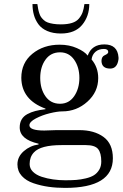

<svg xmlns="http://www.w3.org/2000/svg" viewBox="-20 -688 606 946"><path d="M279.8 -522.9Q241.2 -522.9 212.9 -535.2Q184.6 -547.4 169.2 -568.6Q153.8 -589.8 147 -614.5Q140.1 -639.2 140.1 -668H164.1Q166.5 -652.8 168 -644.3Q169.4 -635.7 173.3 -623.5Q177.2 -611.3 181.9 -604.5Q186.5 -597.7 195.1 -589.6Q203.6 -581.5 214.8 -577.4Q226.1 -573.2 242.4 -570.6Q258.8 -567.9 279.8 -567.9Q312.5 -567.9 334.7 -575Q356.9 -582 369.1 -596.9Q381.3 -611.8 387 -627.7Q392.6 -643.6 396 -668H419.9Q419.9 -607.9 384.8 -565.4Q349.6 -522.9 279.8 -522.9ZM479 107.9Q479 65.4 463.1 46.1Q447.3 26.9 402.8 26.9H283.2Q180.2 26.9 147 63Q126 85.4 126 120.1Q126 142.1 142.3 158.2Q158.7 174.3 185.5 183.1Q212.4 191.9 241.7 196Q271 200.2 301.8 200.2Q332 200.2 355 198.5Q377.9 196.8 402.6 190.9Q427.2 185.1 442.9 175.3Q458.5 165.5 468.8 148.4Q479 131.3 479 107.9ZM275.9 -176.8Q319.8 -176.8 345.5 -214.1Q371.1 -251.5 371.1 -304.2Q371.1 -356.9 345.5 -393.6Q319.8 -430.2 275.9 -430.2Q230 -430.2 204.1 -394Q178.2 -357.9 178.2 -304.2Q178.2 -250 204.1 -213.4Q230 -176.8 275.9 -176.8ZM287.1 -139.2Q263.2 -139.2 225.8 -130.1Q188.5 -121.1 156.7 -104.5Q125 -87.9 125 -70.8Q125 -44.9 198.2 -44.9L258.8 -46.9H370.1Q444.3 -46.9 490.2 -13.2Q536.1 20.5 536.1 91.8Q536.1 237.8 300.8 237.8Q257.8 237.8 219.5 232.4Q181.2 227.1 145 214.8Q108.9 202.6 87.4 179Q65.9 155.3 65.9 122.1Q65.9 84 97.4 56.6Q128.9 29.3 169.9 23.9V20Q77.1 -1 77.1 -60.1Q77.1 -83 86.7 -99.4Q96.2 -115.7 114.7 -125.7Q133.3 -135.7 154.3 -141.1Q175.3 -146.5 204.1 -149.9V-152.8Q86.4 -195.8 85 -304.2Q85 -378.4 139.6 -423.1Q194.3 -467.8 273.9 -467.8Q321.3 -467.8 359.1 -450.9Q397 -434.1 412.1 -414.1Q432.1 -469.2 494.1 -469.2Q559.6 -469.2 564 -404.8V-397Q558.1 -350.1 522.9 -350.1Q481.4 -350.1 480 -387.2Q480 -409.2 496.1 -416Q513.2 -423.3 513.2 -431.2Q513.2 -446.8 492.2 -446.8Q466.3 -446.8 450.2 -432.6Q434.1 -418.5 431.2 -395Q463.9 -356.4 463.9 -303.2Q463.9 -234.9 410.6 -187Q357.4 -139.2 287.1 -139.2Z"/></svg>

Font: New Heterodox Mono
Style: Book
Weight: 400
Designer: Hao Chi Kiang <hello@hckiang.com>, Alexey Kryukov <alexios@thessalonica.org.ru>
Version: Version 0.0.3